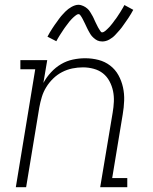

<svg xmlns="http://www.w3.org/2000/svg" viewBox="-20 -781 640 801"><path d="M46 0 127 -492H65V-530H177L161 -435Q174 -459 193 -479.5Q212 -500 235 -513.5Q258 -527 284 -532.5Q310 -538 335 -538Q364 -538 391 -531Q418 -524 439.5 -507.5Q461 -491 474 -467.5Q487 -444 493 -417Q499 -390 498 -361.5Q497 -333 492 -304L448 -38H511V0H398L450 -311Q454 -334 455 -357Q456 -380 451.5 -401.5Q447 -423 436.5 -442.5Q426 -462 409.5 -475Q393 -488 371 -494Q349 -500 326 -500Q304 -500 282 -495.5Q260 -491 239.5 -480.5Q219 -470 202 -453.5Q185 -437 173 -417.5Q161 -398 154.5 -376.5Q148 -355 144 -333L89 0ZM407 -608Q401 -608 396 -609Q391 -610 386.5 -612Q382 -614 378 -617Q374 -620 370 -623.5Q366 -627 363 -630.5Q360 -634 357.5 -638Q355 -642 352.5 -646.5Q350 -651 347.5 -655.5Q345 -660 343 -664.5Q341 -669 339 -673Q337 -677 334.5 -682.5Q332 -688 329.5 -692.5Q327 -697 325 -701.5Q323 -706 320.5 -709.5Q318 -713 315 -717.5Q312 -722 308 -722Q304 -722 300 -719.5Q296 -717 293 -714.5Q290 -712 285 -707.5Q280 -703 278 -700.5Q276 -698 274 -696Q272 -694 269.5 -691Q267 -688 265 -685Q263 -682 260.5 -679Q258 -676 255.5 -672.5Q253 -669 250 -665Q247 -661 244.5 -657Q242 -653 239 -648.5Q236 -644 233 -639.5Q230 -635 227 -630Q224 -625 221 -620Q218 -615 215 -609L178 -628Q183 -638 188 -646Q193 -654 198 -662Q203 -670 208 -677Q213 -684 217.5 -690Q222 -696 226 -702Q230 -708 234.5 -713Q239 -718 243 -722.5Q247 -727 253 -733Q259 -739 265 -743.5Q271 -748 278 -752Q285 -756 292.5 -758.5Q300 -761 307 -761Q313 -761 318 -759.5Q323 -758 327.5 -756Q332 -754 336 -751.5Q340 -749 344 -745.5Q348 -742 351 -738.5Q354 -735 356.5 -730.5Q359 -726 361.5 -722Q364 -718 366.5 -713.5Q369 -709 371 -704.5Q373 -700 375 -695.5Q377 -691 379.5 -686Q382 -681 384.5 -676Q387 -671 389 -667Q391 -663 393.5 -659.5Q396 -656 399 -651Q402 -646 406 -646Q410 -646 414 -648.5Q418 -651 421 -653.5Q424 -656 429 -661Q434 -666 436 -668Q438 -670 440 -672.5Q442 -675 444.5 -678Q447 -681 449 -683.5Q451 -686 453.5 -689.5Q456 -693 458.5 -696.5Q461 -700 464 -703.5Q467 -707 469.5 -711.5Q472 -716 475 -720Q478 -724 481 -729Q484 -734 487 -739Q490 -744 493 -749Q496 -754 499 -760L536 -740Q531 -731 526 -722.5Q521 -714 516 -706.5Q511 -699 506 -692Q501 -685 496.5 -678.5Q492 -672 488 -666.5Q484 -661 479.5 -656Q475 -651 471 -646.5Q467 -642 461 -635.5Q455 -629 449 -624.5Q443 -620 436 -616Q429 -612 421.5 -610Q414 -608 407 -608Z"/></svg>

Font: Iosevka Curly Slab XLtEx
Style: Italic
Weight: 200
Width: 7
Italic angle: -9°
Monospace: yes
Designer: Belleve Invis
Foundry: Belleve Invis
Version: Version 11.1.0; ttfautohint (v1.8.3)